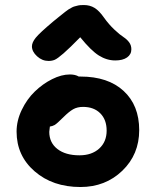

<svg xmlns="http://www.w3.org/2000/svg" viewBox="-20 -771 620 763"><path d="M172.9 -528.8Q147.5 -528.8 127.2 -547.4Q106.9 -565.9 106.9 -586.9Q106.9 -602.1 121.8 -620.8Q136.7 -639.6 191.9 -686Q197.3 -690.4 210 -700.7Q222.7 -710.9 226.1 -713.6Q229.5 -716.3 239 -723.9Q248.5 -731.4 251.7 -733.2Q254.9 -734.9 262.7 -739.5Q270.5 -744.1 274.7 -745.1Q278.8 -746.1 285.6 -748Q292.5 -750 298.8 -750.5Q305.2 -751 313 -751Q337.4 -751 356 -739.5Q374.5 -728 393.1 -701.2Q412.6 -673.8 434.8 -653.1Q457 -632.3 470.5 -623.8Q483.9 -615.2 492.9 -603.3Q502 -591.3 502 -575.2Q502 -554.7 484.9 -542.7Q467.8 -530.8 438 -530.8Q404.3 -530.8 373 -550.3Q341.8 -569.8 298.8 -623Q256.8 -580.1 232.7 -559.1Q208.5 -538.1 197.5 -533.4Q186.5 -528.8 172.9 -528.8ZM299.8 -27.8Q189.5 -27.8 117.7 -90.1Q45.9 -152.3 45.9 -248Q45.9 -291.5 66.4 -334.2Q86.9 -377 118.2 -407.2Q149.4 -437.5 186.8 -456.3Q224.1 -475.1 257.8 -475.1Q279.3 -475.1 293 -466.8H299.8Q409.2 -466.8 471.2 -409.7Q533.2 -352.5 533.2 -253.9Q533.2 -157.2 466.1 -92.5Q398.9 -27.8 299.8 -27.8ZM175.8 -247.1Q175.8 -204.1 208 -179Q240.2 -153.8 295.9 -153.8Q344.7 -153.8 374.3 -180.7Q403.8 -207.5 403.8 -252Q403.8 -295.4 378.4 -320.8Q353 -346.2 310.1 -346.2Q287.1 -346.2 270.5 -336.7Q253.9 -327.1 232.9 -306.2Q206.5 -279.8 197.3 -274.4Q188.5 -269.5 178.2 -268.1Q175.8 -251 175.8 -247.1Z"/></svg>

Font: Shantell Sans Irregular
Style: Regular
Weight: 600
Designer: Stephen Nixon, Anya Danilova, Shantell Martin
Foundry: Arrow Type
Version: Version 1.006;[9816181b4]